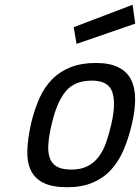

<svg xmlns="http://www.w3.org/2000/svg" viewBox="-20 -774 587 805"><path d="M382 -510Q440 -510 476 -492Q512 -474 529 -441Q546 -408 546.5 -360.5Q547 -313 533 -254Q519 -194 498 -145Q477 -96 445 -61.5Q413 -27 368 -8Q323 11 262 11Q200 11 163 -7Q126 -25 109.5 -59.5Q93 -94 94.5 -143Q96 -192 110 -255Q124 -315 145.5 -362.5Q167 -410 199.5 -442.5Q232 -475 277 -492.5Q322 -510 382 -510ZM279 -63Q318 -63 345.5 -76.5Q373 -90 392.5 -115Q412 -140 424.5 -175.5Q437 -211 447 -254Q467 -342 450.5 -389Q434 -436 365 -436Q292 -436 255 -390.5Q218 -345 197 -255Q186 -209 183 -173.5Q180 -138 188 -113.5Q196 -89 217.5 -76Q239 -63 279 -63ZM536 -754 547 -675 301 -590 289 -660Z"/></svg>

Font: Panefresco 500wt
Style: Italic
Weight: 700
Foundry: Campivisivi & Chank Co
Version: Version 1.000